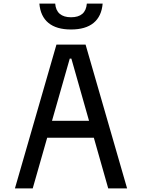

<svg xmlns="http://www.w3.org/2000/svg" viewBox="-20 -1048 790 1068"><path d="M63 0 294 -800H456L687 0H582L377 -722H368L162 0ZM191 -282V-376H559V-282ZM287 -1028Q290 -990 312.5 -971Q335 -952 375 -952Q416 -952 438 -971Q460 -990 463 -1028H551Q545 -957 500.5 -920.5Q456 -884 375 -884Q294 -884 249.5 -920.5Q205 -957 199 -1028Z"/></svg>

Font: Martian Mono SemiExpanded Light
Style: Regular
Weight: 300
Width: 6
Monospace: yes
Designer: Roman Shamin
Foundry: Evil Martians
Version: Version 0.930